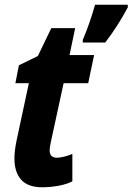

<svg xmlns="http://www.w3.org/2000/svg" viewBox="-20 -782 561 812"><path d="M330 -613Q345 -648 358.5 -687Q372 -726 382 -762H520L521 -752Q501 -714 476.5 -675.5Q452 -637 425 -602H330ZM159 10Q98 10 69.5 -22Q41 -54 41 -112Q41 -145 51 -192L102 -430H45L60 -506L140 -545L197 -663H298L274 -549H378L353 -430H249L195 -181Q193 -171 191.5 -162Q190 -153 190 -146Q190 -115 221 -115Q232 -115 249.5 -119Q267 -123 286 -131V-15Q260 -2 225.5 4Q191 10 159 10Z"/></svg>

Font: Noto Sans Condensed ExtraBold
Style: Italic
Weight: 800
Width: 3
Italic angle: -12°
Designer: Monotype Design Team
Foundry: Monotype Imaging Inc.
Version: Version 2.013; ttfautohint (v1.8.4.7-5d5b)